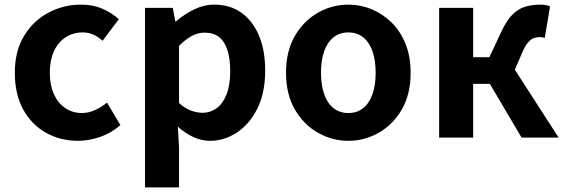

<svg xmlns="http://www.w3.org/2000/svg" viewBox="-20 -594 2442 829"><path d="M317 14Q240 14 178 -21Q116 -56 80 -121.5Q44 -187 44 -280Q44 -373 83.5 -438.5Q123 -504 188.5 -539Q254 -574 330 -574Q382 -574 422 -556.5Q462 -539 493 -511L423 -418Q403 -436 382 -445Q361 -454 338 -454Q295 -454 262.5 -432.5Q230 -411 212.5 -372Q195 -333 195 -280Q195 -227 212.5 -188Q230 -149 261.5 -127.5Q293 -106 333 -106Q363 -106 391 -119Q419 -132 442 -151L500 -54Q460 -19 411.5 -2.5Q363 14 317 14Z M606 215V-560H726L737 -502H740Q775 -532 817.5 -553Q860 -574 905 -574Q974 -574 1023 -538.5Q1072 -503 1098.5 -439.5Q1125 -376 1125 -289Q1125 -193 1091 -125Q1057 -57 1002.5 -21.5Q948 14 887 14Q851 14 815.5 -2Q780 -18 748 -47L753 44V215ZM855 -107Q888 -107 915 -126.5Q942 -146 958 -186Q974 -226 974 -287Q974 -340 962 -377.5Q950 -415 926 -434Q902 -453 863 -453Q835 -453 808.5 -439Q782 -425 753 -396V-149Q780 -125 806 -116Q832 -107 855 -107Z M1484 14Q1414 14 1352.5 -21Q1291 -56 1253 -121.5Q1215 -187 1215 -280Q1215 -373 1253 -438.5Q1291 -504 1352.5 -539Q1414 -574 1484 -574Q1537 -574 1585 -554Q1633 -534 1671 -496.5Q1709 -459 1731 -404.5Q1753 -350 1753 -280Q1753 -187 1715 -121.5Q1677 -56 1615.5 -21Q1554 14 1484 14ZM1484 -106Q1522 -106 1548.5 -127.5Q1575 -149 1588.5 -188Q1602 -227 1602 -280Q1602 -333 1588.5 -372Q1575 -411 1548.5 -432.5Q1522 -454 1484 -454Q1446 -454 1419.5 -432.5Q1393 -411 1379.5 -372Q1366 -333 1366 -280Q1366 -227 1379.5 -188Q1393 -149 1419.5 -127.5Q1446 -106 1484 -106Z M1876 0V-560H2023V-347H2093L2144 -456Q2167 -505 2191.5 -530Q2216 -555 2246 -564.5Q2276 -574 2313 -574Q2325 -574 2335.5 -572.5Q2346 -571 2355 -566L2332 -430Q2327 -432 2322 -433Q2317 -434 2311 -434Q2297 -434 2285 -429.5Q2273 -425 2261 -412Q2249 -399 2237 -372L2203 -293L2392 0H2232L2095 -232H2023V0Z"/></svg>

Font: Farlight84_Sys_V01
Style: Bold
Weight: 700
Designer: Monotype Design Team, Nadine Chahine and Nizar Qandah
Foundry: Monotype Imaging Inc.
Version: Version 2.004;October 31, 2024;FontCreator 14.0.0.2814 64-bi